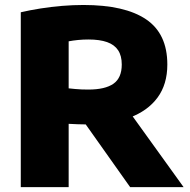

<svg xmlns="http://www.w3.org/2000/svg" viewBox="-20 -770 780 790"><path d="M65.5 0V-719.5Q102 -728 145.8 -735Q189.5 -742 235.2 -745.8Q281 -749.5 323.5 -749.5Q493.5 -749.5 581 -690.5Q668.5 -631.5 668.5 -504.5Q668.5 -423 628 -368.2Q587.5 -313.5 513 -285.8Q438.5 -258 337 -258Q318 -258 299.8 -258.8Q281.5 -259.5 262.5 -260.5V0ZM515.5 0 274 -341H490L735.5 0ZM343.5 -401.5Q412.5 -401.5 446.8 -425.5Q481 -449.5 481 -504.5Q481 -540.5 466 -563.2Q451 -586 420.5 -596.8Q390 -607.5 344 -607.5Q322 -607.5 301.5 -605.5Q281 -603.5 262.5 -600V-406.5Q276 -405 289.2 -403.8Q302.5 -402.5 316 -402Q329.5 -401.5 343.5 -401.5Z"/></svg>

Font: Encode Sans SC SemiExpanded ExtraBold
Style: Regular
Weight: 800
Width: 6
Designer: Multiple Designers
Foundry: Impallari Type
Version: Version 3.002